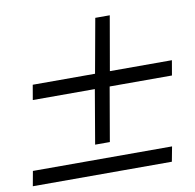

<svg xmlns="http://www.w3.org/2000/svg" viewBox="-100 -681 765 753"><g transform="rotate(-10 282.5 -304.0)"><path d="M384.8 -607.9 347.2 -392.1H594.2L584 -333H335.9L298.8 -118.2H240.2L276.9 -333H29.8L40 -392.1H288.1L327.1 -607.9ZM536.1 -59.1 524.9 0H-28.8L-18.1 -59.1Z"/></g></svg>

Font: Stilu Light
Style: Italic
Weight: 300
Italic angle: -10°
Designer: Genilson Lima Santos
Foundry: Genilson Lima Santos
Version: Version 1.200;PS 001.200;hotconv 1.0.88;makeotf.lib2.5.64775